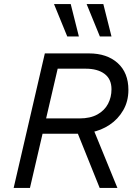

<svg xmlns="http://www.w3.org/2000/svg" viewBox="-20 -922 677 942"><path d="M47 0 200 -660H416Q505 -660 557.5 -612.5Q610 -565 610 -481Q610 -425 584.5 -381Q559 -337 517.5 -309.5Q476 -282 428 -273L378 -266H173L190 -341H370Q423 -341 458 -360.5Q493 -380 510 -412.5Q527 -445 527 -484Q527 -534 493 -559.5Q459 -585 400 -585H263L127 0ZM469 0 356 -281 437 -291 556 0ZM327 -902 367 -743H310L245 -902ZM487 -902 527 -743H470L405 -902Z"/></svg>

Font: Work Sans
Style: Italic
Weight: 400
Italic angle: -13°
Designer: Wei Huang
Foundry: Wei Huang
Version: Version 2.012